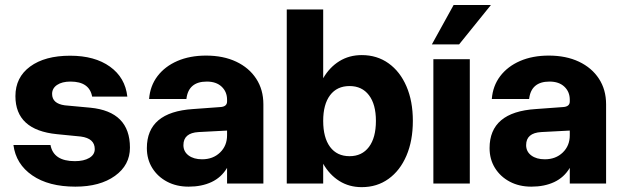

<svg xmlns="http://www.w3.org/2000/svg" viewBox="-20 -738 2504 772"><path d="M305 -189 209 -198.5Q42 -215 42 -351.5Q42 -427 101.2 -470.5Q160.5 -514 262 -514Q361 -514 422.2 -470Q483.5 -426 492 -349.5H350.5Q339.5 -410 263.5 -410Q229.5 -410 209.5 -396.5Q189.5 -383 189.5 -360.5Q189.5 -321.5 240.5 -314.5L343 -305Q502.5 -289.5 502.5 -144.5Q502.5 -74 442.2 -30.8Q382 12.5 283 12.5Q175.5 12.5 109.8 -32.8Q44 -78 34 -155H183Q195 -90 281 -90Q317 -90 339 -103Q361 -116 361 -138.5Q361 -181.5 305 -189Z M1039 -318.5V0H893V-63Q870 -24.5 830.5 -6Q791 12.5 738.5 12.5Q689.5 12.5 651.8 -7.5Q614 -27.5 592.2 -62.5Q570.5 -97.5 570.5 -142.5Q570.5 -287.5 756 -299.5L865.5 -307.5Q893 -309 893 -330V-337Q893 -369 871.2 -389.5Q849.5 -410 811.5 -410Q737.5 -410 729.5 -340H579.5Q583.5 -392.5 613.2 -431.8Q643 -471 693.2 -492.8Q743.5 -514.5 808.5 -514.5Q878 -514.5 929.8 -490Q981.5 -465.5 1010.2 -421.5Q1039 -377.5 1039 -318.5ZM717.5 -154.5Q717.5 -128.5 738.2 -113Q759 -97.5 792.5 -97.5Q836.5 -97.5 864.8 -124.8Q893 -152 893 -194V-213L778.5 -207Q717.5 -203.5 717.5 -154.5Z M1133 -700H1279.5V-423.5Q1305 -467.5 1344.5 -492Q1384 -516.5 1434.5 -516.5Q1496 -516.5 1542.2 -483.5Q1588.5 -450.5 1614.2 -391Q1640 -331.5 1640 -252Q1640 -172 1614.2 -112Q1588.5 -52 1542.2 -18.8Q1496 14.5 1434.5 14.5Q1384 14.5 1344.5 -10.2Q1305 -35 1279.5 -79.5V0H1133ZM1491.5 -252Q1491.5 -318.5 1463.5 -355.2Q1435.5 -392 1385.5 -392Q1335 -392 1307.2 -355.2Q1279.5 -318.5 1279.5 -252Q1279.5 -184.5 1307.2 -147.2Q1335 -110 1385.5 -110Q1435.5 -110 1463.5 -147.2Q1491.5 -184.5 1491.5 -252Z M1954 -718 1826 -559.5H1716.5L1804 -718ZM1722.5 -500H1869V0H1722.5Z M2417 -318.5V0H2271V-63Q2248 -24.5 2208.5 -6Q2169 12.5 2116.5 12.5Q2067.5 12.5 2029.8 -7.5Q1992 -27.5 1970.2 -62.5Q1948.5 -97.5 1948.5 -142.5Q1948.5 -287.5 2134 -299.5L2243.5 -307.5Q2271 -309 2271 -330V-337Q2271 -369 2249.2 -389.5Q2227.5 -410 2189.5 -410Q2115.5 -410 2107.5 -340H1957.5Q1961.5 -392.5 1991.2 -431.8Q2021 -471 2071.2 -492.8Q2121.5 -514.5 2186.5 -514.5Q2256 -514.5 2307.8 -490Q2359.5 -465.5 2388.2 -421.5Q2417 -377.5 2417 -318.5ZM2095.5 -154.5Q2095.5 -128.5 2116.2 -113Q2137 -97.5 2170.5 -97.5Q2214.5 -97.5 2242.8 -124.8Q2271 -152 2271 -194V-213L2156.5 -207Q2095.5 -203.5 2095.5 -154.5Z"/></svg>

Font: Overused Grotesk
Style: Bold
Weight: 710
Version: Version 0.004